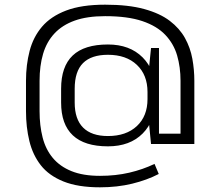

<svg xmlns="http://www.w3.org/2000/svg" viewBox="-20 -745 940 820"><path d="M407 55Q313 55 251 30Q189 5 154.5 -39Q120 -83 105.5 -142.5Q91 -202 91 -270V-400Q91 -468 106.5 -527.5Q122 -587 159.5 -631Q197 -675 262.5 -700Q328 -725 429 -725Q528 -725 595.5 -706.5Q663 -688 705 -656Q747 -624 770 -582.5Q793 -541 801.5 -494Q810 -447 810 -400V-130H659V-174H751V-400Q751 -458 736.5 -508Q722 -558 686 -596Q650 -634 587.5 -655Q525 -676 429 -676Q352 -676 299 -657Q246 -638 212.5 -602Q179 -566 164 -515Q149 -464 149 -400V-270Q149 -209 162 -158Q175 -107 205.5 -70.5Q236 -34 285.5 -14Q335 6 407 6Q474 6 532 -7.5Q590 -21 640 -45L658 -2Q608 24 544.5 39.5Q481 55 407 55ZM441 -120Q341 -120 291 -167Q241 -214 241 -307V-366Q241 -461 290.5 -508Q340 -555 441 -555Q534 -555 589 -500Q644 -445 644 -352V-322Q644 -230 589.5 -175Q535 -120 441 -120ZM441 -164Q519 -164 564.5 -206.5Q610 -249 610 -322V-352Q610 -425 564.5 -468Q519 -511 441 -511Q370 -511 334.5 -475.5Q299 -440 299 -366V-307Q299 -236 335 -200Q371 -164 441 -164ZM610 -283V-391L625 -540H659V-130H625Z"/></svg>

Font: Pathway Extreme 8pt Thin 12pt Thin
Style: Regular
Weight: 250
Version: Version 1.001;gftools[0.9.26]